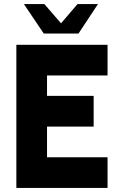

<svg xmlns="http://www.w3.org/2000/svg" viewBox="-20 -919 596 939"><path d="M60 0V-700H506V-550H210V-450H438V-300H210V-150H506V0ZM194 -755 97 -899H197L278.5 -805L359 -899H459L364 -755Z"/></svg>

Font: Urbanist Black
Style: Regular
Weight: 900
Designer: Corey Hu
Foundry: Corey Hu
Version: Version 1.330; ttfautohint (v1.8.4.7-5d5b)